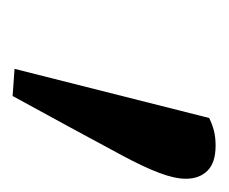

<svg xmlns="http://www.w3.org/2000/svg" viewBox="-54 -164 354 297"><g transform="rotate(-90 122.5 -16.0)"><path d="M164 -170 88 131Q78 136 68 138.5Q58 141 45 141Q19 141 6.5 128.5Q-6 116 -6 95Q-6 78 3 54Q12 30 30 -3.5Q48 -37 74 -85L122 -173Z"/></g></svg>

Font: Source Serif 4 Medium
Style: Italic
Weight: 500
Italic angle: -12°
Designer: Frank Grießhammer
Foundry: Adobe Systems Incorporated
Version: Version 4.004;hotconv 1.0.116;makeotfexe 2.5.65601